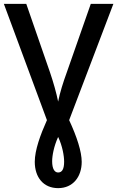

<svg xmlns="http://www.w3.org/2000/svg" viewBox="-20 -734 607 994"><path d="M281 240C358 240 403 181 403 104C403 51 378 -26 338 -112L567 -714H450L326 -360C307 -308 290 -254 281 -208C272 -253 256 -309 239 -359L116 -714H0L223 -112C189 -36 160 43 160 104C160 183 204 240 281 240ZM281 159C263 159 250 141 250 101C250 72 259 23 281 -25C303 21 312 73 312 103C312 142 301 159 281 159Z"/></svg>

Font: Noto Sans Thai Medium
Style: Regular
Weight: 500
Designer: Monotype Design Team
Foundry: Monotype Imaging Inc.
Version: Version 1.901